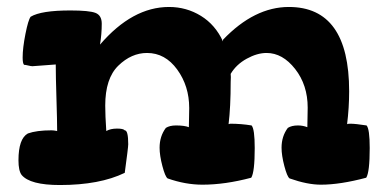

<svg xmlns="http://www.w3.org/2000/svg" viewBox="-20 -530 1104 551"><path d="M33 -70Q33 -132 60 -147Q85 -156 128 -156Q134 -156 144 -154Q144 -183 142 -247.5Q140 -312 140 -345Q136 -345 107 -342.5Q78 -340 73 -340Q69 -340 61 -342Q53 -344 49 -344Q45 -348 45 -365Q45 -392 53 -432.5Q61 -473 68 -482Q98 -500 182 -500Q236 -500 254 -493Q272 -486 272 -462Q272 -432 267 -402Q360 -510 465 -510Q515 -510 556.5 -484.5Q598 -459 620 -411V-416Q710 -510 809 -510Q982 -510 982 -268Q982 -221 976 -173Q976 -175 985 -175Q1000 -175 1032 -170Q1041 -160 1041 -105Q1041 -36 1031 -20Q956 0 901 0Q862 0 811 -18Q804 -23 796 -53.5Q788 -84 788 -106Q788 -139 806 -163Q817 -170 835 -170Q849 -170 862 -165Q862 -168 862.5 -191Q863 -214 863 -221Q863 -286 827 -332Q791 -378 745 -378Q718 -378 688 -361.5Q658 -345 642 -318Q643 -311 642 -295Q642 -223 636 -174H638Q639 -175 640 -175Q672 -175 702 -170Q711 -160 711 -105Q711 -36 701 -20Q626 0 561 0Q512 0 461 -18Q454 -23 446 -53.5Q438 -84 438 -106Q438 -139 456 -163Q467 -170 485 -170Q509 -170 522 -165Q522 -168 522.5 -191Q523 -214 523 -220Q523 -283 488.5 -330.5Q454 -378 402 -378Q357 -378 319.5 -341.5Q282 -305 282 -227Q282 -199 285 -154Q297 -161 316 -161Q334 -161 338 -156Q348 -156 348 -116Q348 -107 338 -34Q266 1 152 1Q66 1 42 -28Q33 -40 33 -70Z"/></svg>

Font: Gorditas
Style: Regular
Weight: 400
Designer: Gustavo Dipre (gbrenda1987@gmail.com)
Foundry: Gustavo Dipre (gbrenda1987@gmail.com)
Version: Version 1.001